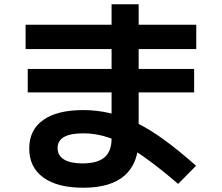

<svg xmlns="http://www.w3.org/2000/svg" viewBox="-20 -823 1040 900"><path d="M370 57Q249 57 183 9Q117 -39 117 -127Q117 -214 182.5 -260.5Q248 -307 370 -307Q435 -307 495.5 -292.5Q556 -278 619 -247.5Q682 -217 750.5 -167Q819 -117 899 -46L815 39Q738 -27 676.5 -72Q615 -117 563.5 -145Q512 -173 465 -185.5Q418 -198 370 -198Q250 -198 250 -129Q250 -94 280 -75.5Q310 -57 367 -57Q437 -57 470 -85.5Q503 -114 503 -173V-803H630V-173Q630 -59 565 -1Q500 57 370 57ZM110 -390V-500H890V-390ZM100 -593V-707H900V-593Z"/></svg>

Font: M PLUS 1
Style: Bold
Weight: 700
Designer: Coji Morishita
Foundry: UNDERFOREST DESIGN
Version: Version 1.001